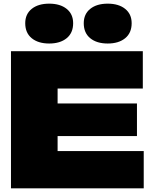

<svg xmlns="http://www.w3.org/2000/svg" viewBox="-20 -1030 852 1050"><path d="M729 -464V-286H295V-204H766V0H40V-750H761V-546H295V-464ZM249 -792Q189 -792 153.5 -821Q118 -850 118 -903Q118 -953 153.5 -981.5Q189 -1010 249 -1010Q309 -1010 344.5 -981.5Q380 -953 380 -903Q380 -850 344.5 -821Q309 -792 249 -792ZM569 -792Q509 -792 473.5 -821Q438 -850 438 -903Q438 -953 473.5 -981.5Q509 -1010 569 -1010Q629 -1010 664.5 -981.5Q700 -953 700 -903Q700 -850 664.5 -821Q629 -792 569 -792Z"/></svg>

Font: Bounded
Style: Regular
Weight: 900
Designer: Vlad Churkin
Version: Version 1.0